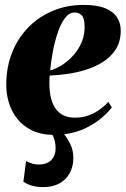

<svg xmlns="http://www.w3.org/2000/svg" viewBox="-20 -539 513 784"><path d="M156 225Q132.5 225 112 219.5Q91.5 214 75.5 203L86.5 118.5Q98.5 125 112.2 129.2Q126 133.5 146 132.5Q163.5 131.5 177.2 123.8Q191 116 199 101.5Q207 87 207 65.5Q207 50 203.5 36.5Q200 23 194.5 12Q145 10.5 109.2 -7.2Q73.5 -25 50.5 -54Q27.5 -83 16.5 -119Q5.5 -155 5.5 -192.5Q5.5 -263.5 29 -323.2Q52.5 -383 95.2 -426.8Q138 -470.5 195.8 -494.8Q253.5 -519 321.5 -519Q376.5 -519 409.8 -505.2Q443 -491.5 458 -468Q473 -444.5 473 -414.5Q473 -369.5 452.8 -337.8Q432.5 -306 399.5 -285.5Q366.5 -265 327.8 -253.2Q289 -241.5 250.8 -236.5Q212.5 -231.5 183 -230.5Q180 -196 183.5 -164.8Q187 -133.5 198.5 -109.8Q210 -86 231.5 -72.2Q253 -58.5 286 -58.5Q316.5 -58.5 342.2 -68Q368 -77.5 388.2 -92.5Q408.5 -107.5 422.5 -123L436.5 -100.5Q424 -83 397.5 -59.8Q371 -36.5 332 -17Q293 2.5 242 9.5Q258 29.5 268.8 53.5Q279.5 77.5 279.5 105.5Q279.5 140 265.2 167Q251 194 223.5 209.5Q196 225 156 225ZM185 -251.5Q200 -255 218.5 -264.8Q237 -274.5 255.8 -290Q274.5 -305.5 290.2 -326.2Q306 -347 315.8 -372.8Q325.5 -398.5 325.5 -429Q325.5 -464.5 314 -476.2Q302.5 -488 285 -488Q262.5 -488 245.2 -465Q228 -442 215.8 -405.8Q203.5 -369.5 195.8 -328.5Q188 -287.5 185 -251.5Z"/></svg>

Font: Merriweather 144pt Black
Style: Italic
Weight: 900
Italic angle: -7.8°
Version: Version 2.101